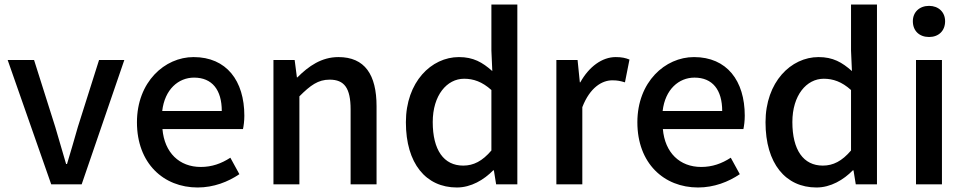

<svg xmlns="http://www.w3.org/2000/svg" viewBox="-20 -817 4281 851"><path d="M207 0H342L531 -551H419L325 -254C310 -200 293 -144 277 -90H273C257 -144 241 -200 225 -254L131 -551H14Z M856 14C927 14 991 -11 1041 -45L1001 -118C961 -92 919 -77 870 -77C775 -77 709 -140 700 -245H1057C1060 -259 1063 -281 1063 -304C1063 -459 984 -564 838 -564C710 -564 587 -454 587 -275C587 -93 705 14 856 14ZM699 -325C710 -421 771 -473 840 -473C920 -473 963 -419 963 -325Z M1192 0H1307V-390C1356 -439 1390 -464 1441 -464C1506 -464 1534 -427 1534 -332V0H1649V-346C1649 -486 1597 -564 1480 -564C1405 -564 1348 -524 1298 -474H1296L1286 -551H1192Z M2005 14C2068 14 2125 -20 2166 -62H2169L2179 0H2273V-797H2158V-593L2162 -502C2118 -541 2078 -564 2014 -564C1892 -564 1779 -454 1779 -275C1779 -92 1868 14 2005 14ZM2033 -83C1947 -83 1898 -152 1898 -276C1898 -395 1961 -468 2037 -468C2078 -468 2117 -455 2158 -418V-150C2118 -103 2079 -83 2033 -83Z M2446 0H2561V-342C2595 -430 2649 -461 2694 -461C2717 -461 2730 -458 2750 -452L2770 -553C2753 -560 2736 -564 2709 -564C2649 -564 2591 -522 2552 -452H2550L2540 -551H2446Z M3074 14C3145 14 3209 -11 3259 -45L3219 -118C3179 -92 3137 -77 3088 -77C2993 -77 2927 -140 2918 -245H3275C3278 -259 3281 -281 3281 -304C3281 -459 3202 -564 3056 -564C2928 -564 2805 -454 2805 -275C2805 -93 2923 14 3074 14ZM2917 -325C2928 -421 2989 -473 3058 -473C3138 -473 3181 -419 3181 -325Z M3599 14C3662 14 3719 -20 3760 -62H3763L3773 0H3867V-797H3752V-593L3756 -502C3712 -541 3672 -564 3608 -564C3486 -564 3373 -454 3373 -275C3373 -92 3462 14 3599 14ZM3627 -83C3541 -83 3492 -152 3492 -276C3492 -395 3555 -468 3631 -468C3672 -468 3711 -455 3752 -418V-150C3712 -103 3673 -83 3627 -83Z M4040 0H4155V-551H4040ZM4098 -653C4140 -653 4169 -680 4169 -723C4169 -763 4140 -791 4098 -791C4055 -791 4026 -763 4026 -723C4026 -680 4055 -653 4098 -653Z"/></svg>

Font: Noto Sans CJK HK Medium
Style: Regular
Weight: 500
Designer: Ryoko NISHIZUKA 西塚涼子 (kana, bopomofo & ideographs); Paul D. Hunt (Latin, Greek & Cyrillic); Sandoll Communications 산돌커뮤니
Foundry: Adobe
Version: Version 2.004;hotconv 1.0.118;makeotfexe 2.5.65603